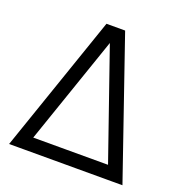

<svg xmlns="http://www.w3.org/2000/svg" viewBox="-130 -832 893 945"><g transform="rotate(20 317.0 -360.0)"><path d="M75 -70.3H559.3V0H75ZM365.7 -720 613.7 0H537L316 -636.7L96.7 0H20L268 -720Z"/></g></svg>

Font: Tap Sans
Style: Regular
Weight: 400
Designer: Tap Payments
Foundry: Tap Payments
Version: Version 1.001;Glyphs 3.1.2 (3151)